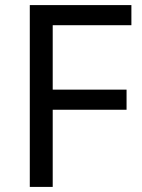

<svg xmlns="http://www.w3.org/2000/svg" viewBox="-20 -734 559 754"><path d="M187 0H97V-714H496V-635H187V-382H477V-303H187Z"/></svg>

Font: Noto IKEA Arabic
Style: Regular
Weight: 400
Designer: Monotype Design Team
Foundry: Monotype Imaging Inc.
Version: Version 1.200